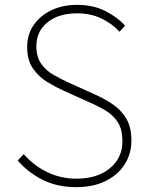

<svg xmlns="http://www.w3.org/2000/svg" viewBox="-20 -759 609 792"><path d="M295 13Q215 13 154.5 -18Q94 -49 53 -97L78 -123Q118 -77 174 -49.5Q230 -22 295 -22Q382 -22 433.5 -65Q485 -108 485 -176Q485 -225 466.5 -254Q448 -283 418 -301.5Q388 -320 351 -336L240 -386Q209 -400 174.5 -421Q140 -442 116 -476.5Q92 -511 92 -564Q92 -617 119 -656Q146 -695 192.5 -717Q239 -739 298 -739Q364 -739 414.5 -713.5Q465 -688 496 -653L473 -628Q442 -662 398 -683Q354 -704 298 -704Q222 -704 176 -667Q130 -630 130 -568Q130 -523 151 -494.5Q172 -466 202 -449.5Q232 -433 257 -421L368 -371Q409 -353 444 -329.5Q479 -306 500.5 -270.5Q522 -235 522 -179Q522 -124 494 -80.5Q466 -37 415 -12Q364 13 295 13Z"/></svg>

Font: Noto Sans SC Thin
Style: Regular
Weight: 100
Designer: Ryoko NISHIZUKA 西塚涼子 (kana, bopomofo & ideographs); Paul D. Hunt (Latin, Greek & Cyrillic); Sandoll Communications 산돌커뮤니
Foundry: Adobe
Version: Version 2.004-H2;hotconv 1.0.118;makeotfexe 2.5.65603